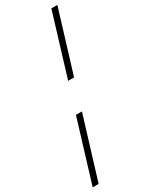

<svg xmlns="http://www.w3.org/2000/svg" viewBox="-318 -815 853 1093"><g transform="rotate(-30 108.5 -268.0)"><path d="M157.5 -362.5H118.5L242 -767.5H281.5ZM-63.5 232.5 60 -172.5H99.5L-24.5 232.5Z"/></g></svg>

Font: Newsreader Display
Style: Bold Italic
Weight: 700
Italic angle: -17°
Designer: Hugues Gentile
Foundry: Production Type
Version: Version 1.001